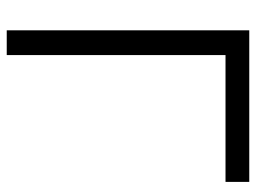

<svg xmlns="http://www.w3.org/2000/svg" viewBox="-115 -645 760 570"><g transform="rotate(90 265.0 -360.0)"><path d="M70 0H143.5V-649.5H520V-720H70Z"/></g></svg>

Font: Eudonet
Style: Regular
Weight: 400
Designer: Mikhail Sharanda
Foundry: Mikhail Sharanda
Version: Version 4.503;Glyphs 3.1.2 (3151)